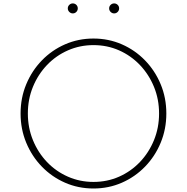

<svg xmlns="http://www.w3.org/2000/svg" viewBox="-20 -1060 1067 1096"><path d="M513.5 16Q427 16 351.5 -17Q276 -50 219 -108.8Q162 -167.5 129.8 -245.2Q97.5 -323 97.5 -412Q97.5 -501.5 129.8 -579Q162 -656.5 219 -715.2Q276 -774 351.5 -807Q427 -840 513.5 -840Q600 -840 675.5 -807Q751 -774 808 -715.2Q865 -656.5 897.2 -579Q929.5 -501.5 929.5 -412Q929.5 -323 897.2 -245.2Q865 -167.5 808 -108.8Q751 -50 675.5 -17Q600 16 513.5 16ZM513.5 -21.5Q592 -21.5 659.8 -51.5Q727.5 -81.5 778.8 -135.2Q830 -189 859 -260Q888 -331 888 -412Q888 -493.5 859 -564.2Q830 -635 778.8 -688.8Q727.5 -742.5 659.8 -772.5Q592 -802.5 513.5 -802.5Q436 -802.5 367.8 -772.5Q299.5 -742.5 248.2 -688.8Q197 -635 168 -564.2Q139 -493.5 139 -412Q139 -331 168 -260Q197 -189 248.2 -135.2Q299.5 -81.5 367.8 -51.5Q436 -21.5 513.5 -21.5ZM631.5 -983.5Q620 -983.5 611.5 -992Q603 -1000.5 603 -1012Q603 -1024 611.5 -1032.2Q620 -1040.5 631.5 -1040.5Q643.5 -1040.5 651.8 -1032.2Q660 -1024 660 -1012Q660 -1000.5 651.8 -992Q643.5 -983.5 631.5 -983.5ZM395.5 -983.5Q384 -983.5 375.5 -992Q367 -1000.5 367 -1012Q367 -1024 375.5 -1032.2Q384 -1040.5 395.5 -1040.5Q407.5 -1040.5 415.8 -1032.2Q424 -1024 424 -1012Q424 -1000.5 415.8 -992Q407.5 -983.5 395.5 -983.5Z"/></svg>

Font: Spartan Thin ExtraLight
Style: Regular
Weight: 250
Version: Version 1.004